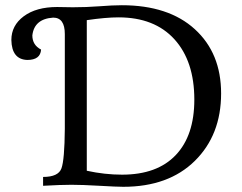

<svg xmlns="http://www.w3.org/2000/svg" viewBox="-20 -718 935 742"><path d="M451.7 -43Q587.4 -43 659.2 -118.7Q731 -194.3 731 -333Q731 -481.4 654.1 -566.2Q577.1 -650.9 438 -650.9Q389.2 -650.9 315.4 -640.1V-58.1Q384.8 -43 451.7 -43ZM456.5 3.9Q431.6 3.9 364.5 0Q297.4 -3.9 256.3 -3.9Q215.3 -3.9 146.5 0V-34.2Q205.6 -34.2 217.5 -67.4Q229.5 -100.6 230.5 -220.2V-586.4Q230.5 -649.9 185.5 -649.9Q112.3 -645 105 -581.1Q105 -543.9 138.7 -526.4Q136.2 -486.3 85.4 -486.3Q25.4 -488.3 23.9 -563.5Q23.9 -619.6 72 -655.3Q120.1 -690.9 200.7 -690.9L261.2 -689.9Q314 -689.9 364.7 -693.8Q415.5 -697.8 450.7 -697.8Q631.3 -697.8 732.9 -605.2Q834.5 -512.7 834.5 -356.9Q834.5 -196.3 732.9 -96.2Q631.3 3.9 456.5 3.9Z"/></svg>

Font: Kelvinch
Style: Regular
Weight: 400
Designer: Paul James MIller
Foundry: High-Logic / Made with FontCreator
Version: Version 3.30 September 23, 2016